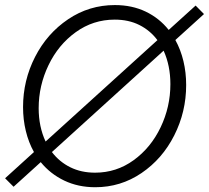

<svg xmlns="http://www.w3.org/2000/svg" viewBox="-20 -747 841 773"><path d="M144 -94.2 34.7 4.9 0.5 -29.3 116.7 -134.8Q95.2 -173.3 84 -219.5Q72.8 -265.6 72.8 -315.9Q72.8 -423.3 121.1 -517.8Q169.4 -612.3 254.2 -669.4Q338.9 -726.6 442.4 -726.6Q511.7 -726.6 566.7 -700.2Q621.6 -673.8 659.2 -626.5L767.6 -724.6L801.3 -690.4L686 -585.9Q707.5 -546.9 718.5 -501Q729.5 -455.1 729.5 -404.8Q729.5 -296.9 681.6 -202.1Q633.8 -107.4 549.8 -50.3Q465.8 6.8 363.3 6.8Q294.9 6.8 239 -19.8Q183.1 -46.4 144 -94.2ZM666 -408.2Q666 -482.9 638.7 -543L189 -134.8Q219.2 -95.2 263.2 -73.5Q307.1 -51.8 362.8 -51.8Q448.7 -51.8 518.1 -102.1Q587.4 -152.3 626.7 -234.6Q666 -316.9 666 -408.2ZM163.6 -177.2 613.8 -585.4Q584.5 -624.5 541.3 -646.2Q498 -668 441.9 -668Q355 -668 284.9 -617.4Q214.8 -566.9 175.3 -484.6Q135.7 -402.3 135.7 -311.5Q135.7 -236.8 163.6 -177.2Z"/></svg>

Font: Reddit Sans Fudge Light Italic
Style: Regular
Weight: 300
Italic angle: -11.25°
Designer: Stephen Hutchings
Version: Version 1.013